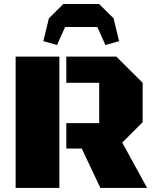

<svg xmlns="http://www.w3.org/2000/svg" viewBox="-20 -927 766 947"><path d="M307.1 -194.3V-319.8H469.2V-518.6H307.1V-647.9H553.7L683.6 -518.6V-324.2L583 -223.6L705.6 0H475.1L383.3 -194.3ZM57.1 0V-647.9H272.9V0ZM261.2 -705.1 193.8 -724.1 221.2 -836.9 292.5 -907.2H468.8L540 -836.9L567.4 -724.1L500 -705.1L460 -793.9H301.3Z"/></svg>

Font: Black Ops One
Style: Regular
Weight: 400
Designer: James Grieshaber, Eben Sorkin
Foundry: Sorkin Type Co.
Version: Version 1.004; ttfautohint (v1.8.4.7-5d5b)